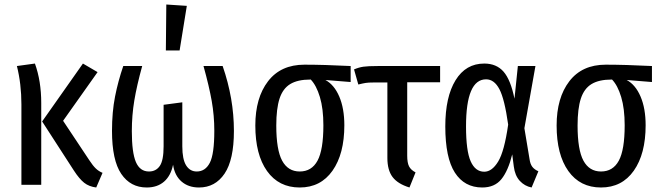

<svg xmlns="http://www.w3.org/2000/svg" viewBox="-20 -820 2933 852"><path d="M163 -363V0H75V-357Q75 -447 55 -527L135 -538Q163 -460 163 -363ZM260 -284 377 -108Q392 -85 405 -72.5Q418 -60 435 -53L407 12Q375 8 353.5 -9Q332 -26 308 -63L167 -281L348 -538L413 -500Z M1018 -239Q1018 -111 976.5 -49.5Q935 12 863 12Q816 12 785.5 -14.5Q755 -41 748 -89Q738 -40 708 -14Q678 12 631 12Q559 12 518 -48.5Q477 -109 477 -239Q477 -323 490.5 -391.5Q504 -460 527 -527H611Q587 -440 576 -374Q565 -308 565 -238Q565 -143 583 -101Q601 -59 641 -59Q672 -59 689 -83.5Q706 -108 706 -171V-355L789 -366V-171Q789 -113 806 -86Q823 -59 853 -59Q891 -59 911 -97.5Q931 -136 931 -240Q931 -307 919.5 -372Q908 -437 883 -527H968Q1018 -383 1018 -239ZM809 -794 777 -596H716L718 -800Z M1536 -456 1424 -465Q1463 -444 1485.5 -391.5Q1508 -339 1508 -264Q1508 -137 1455.5 -62.5Q1403 12 1310 12Q1217 12 1165 -61Q1113 -134 1113 -263Q1113 -386 1169.5 -459.5Q1226 -533 1331 -533Q1416 -533 1536 -527ZM1415 -264Q1415 -338 1399.5 -389.5Q1384 -441 1359 -467H1357Q1301 -467 1268 -447Q1235 -427 1220.5 -382.5Q1206 -338 1206 -263Q1206 -155 1232 -107Q1258 -59 1310 -59Q1363 -59 1389 -107Q1415 -155 1415 -264Z M1787 -455V-129Q1787 -98 1795 -82Q1803 -66 1824 -55L1797 12Q1745 -4 1722 -34.5Q1699 -65 1699 -119V-454H1638Q1615 -454 1602.5 -452Q1590 -450 1570 -445L1551 -512Q1572 -521 1592.5 -524Q1613 -527 1657 -527H1933V-455Z M2263 -382 2278 -527H2356L2307 -251L2330 -113Q2333 -92 2342 -80Q2351 -68 2369 -60L2339 12Q2308 6 2286.5 -17.5Q2265 -41 2260 -81L2253 -135Q2235 -62 2205 -25Q2175 12 2120 12Q2041 12 1998.5 -54Q1956 -120 1956 -259Q1956 -390 2001.5 -464Q2047 -538 2129 -538Q2183 -538 2214.5 -502Q2246 -466 2263 -382ZM2048 -259Q2048 -151 2068.5 -104.5Q2089 -58 2129 -58Q2163 -58 2190.5 -103Q2218 -148 2235 -267Q2219 -381 2196 -424.5Q2173 -468 2137 -468Q2048 -468 2048 -259Z M2873 -456 2761 -465Q2800 -444 2822.5 -391.5Q2845 -339 2845 -264Q2845 -137 2792.5 -62.5Q2740 12 2647 12Q2554 12 2502 -61Q2450 -134 2450 -263Q2450 -386 2506.5 -459.5Q2563 -533 2668 -533Q2753 -533 2873 -527ZM2752 -264Q2752 -338 2736.5 -389.5Q2721 -441 2696 -467H2694Q2638 -467 2605 -447Q2572 -427 2557.5 -382.5Q2543 -338 2543 -263Q2543 -155 2569 -107Q2595 -59 2647 -59Q2700 -59 2726 -107Q2752 -155 2752 -264Z"/></svg>

Font: Fira Sans Compressed
Style: Regular
Weight: 400
Width: 1
Designer: bBox Type GmbH & Carrois Corporate GbR & Edenspiekermann AG
Foundry: bBox Type GmbH & Carrois Corporate GbR & Edenspiekermann AG
Version: Version 4.301